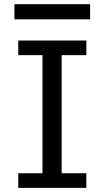

<svg xmlns="http://www.w3.org/2000/svg" viewBox="-20 -909 516 929"><path d="M397.9 -712.9V-642.1H278.3V-70.8H397.9V0H68.4V-70.8H185.5V-642.1H68.4V-712.9ZM49.8 -888.7H416V-815.4H49.8Z"/></svg>

Font: Andika DR AuSIL
Style: Regular
Weight: 400
Designer: Annie Olsen & Victor Gaultney
Foundry: SIL International
Version: Version 0.003